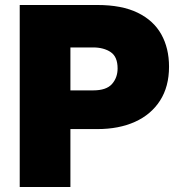

<svg xmlns="http://www.w3.org/2000/svg" viewBox="-20 -749 719 769"><path d="M59 0V-729H370Q468 -729 531.5 -698Q595 -667 626 -611.5Q657 -556 657 -482Q657 -402 621 -346Q585 -290 520.5 -261Q456 -232 370 -232H246V-387H353Q406 -387 428.5 -412.5Q451 -438 451 -475Q451 -522 423 -540.5Q395 -559 353 -559H240L262 -581V0Z"/></svg>

Font: Mona Sans ExtraLight Black
Style: Regular
Weight: 900
Version: Version 2.000